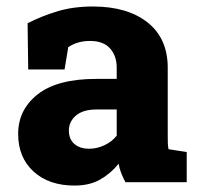

<svg xmlns="http://www.w3.org/2000/svg" viewBox="-20 -558 606 588"><path d="M208 10.3Q129.9 10.3 82.8 -32.7Q35.6 -75.7 35.6 -147.9Q35.6 -222.2 95.7 -269.3Q155.8 -316.4 274.4 -316.4H337.4V-351.6Q337.4 -386.7 317.1 -409.7Q296.9 -432.6 255.4 -432.6Q217.3 -432.6 189 -413.6L177.7 -345.2H66.4L64.5 -486.8Q107.4 -508.8 156 -523.4Q204.6 -538.1 264.6 -538.1Q370.1 -538.1 431.9 -489.3Q493.7 -440.4 493.7 -350.1V-143.1Q493.7 -131.8 493.9 -121.6Q494.1 -111.3 496.1 -101.1L551.8 -92.3V0H364.3Q357.9 -11.2 351.8 -26.4Q345.7 -41.5 343.3 -56.6Q318.4 -25.9 286.1 -7.8Q253.9 10.3 208 10.3ZM252.9 -102.5Q277.3 -102.5 300 -113.3Q322.8 -124 337.4 -142.6V-222.7H275.4Q234.4 -222.7 212.6 -204.1Q190.9 -185.5 190.9 -158.2Q190.9 -131.8 207.8 -117.2Q224.6 -102.5 252.9 -102.5Z"/></svg>

Font: Roboto Slab ExtraBold
Style: Regular
Weight: 800
Designer: Google
Version: Version 2.001; ttfautohint (v1.8.3)